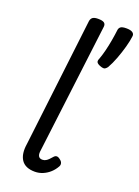

<svg xmlns="http://www.w3.org/2000/svg" viewBox="-169 -965 762 1053"><g transform="rotate(20 212.5 -438.5)"><path d="M175 17Q119 17 96 -17Q73 -51 83 -113L172 -862Q175 -877 185 -883.5Q195 -890 215 -890Q241 -890 251 -882.5Q261 -875 259 -859L166 -106Q162 -82 168.5 -70.5Q175 -59 191 -59Q202 -59 211 -64Q220 -69 228 -77.5Q236 -86 244 -95Q251 -103 260 -103.5Q269 -104 281 -94Q292 -86 294.5 -76Q297 -66 292 -57Q280 -35 262 -18.5Q244 -2 221.5 7.5Q199 17 175 17ZM315 -650Q299 -656 294 -664Q289 -672 296 -687Q304 -708 312 -739.5Q320 -771 326 -805.5Q332 -840 335 -866Q336 -879 345 -886.5Q354 -894 379 -894Q403 -894 414.5 -886.5Q426 -879 425 -866Q422 -838 411.5 -800Q401 -762 387 -725Q373 -688 357 -660Q352 -653 344 -647.5Q336 -642 315 -650Z"/></g></svg>

Font: Playwrite GB J
Style: Italic
Weight: 400
Italic angle: -7.01216°
Designer: Veronika Burian, José Scaglione
Foundry: TypeTogether
Version: Version 1.002